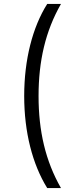

<svg xmlns="http://www.w3.org/2000/svg" viewBox="-20 -762 370 976"><path d="M290 194C211 56 176 -96 176 -274C176 -452 211 -604 290 -742H220C145 -623 103 -458 103 -274C103 -90 145 73 220 194Z"/></svg>

Font: Montserrat-Alt1
Style: Regular
Weight: 400
Designer: Differentunic
Foundry: Differentunic
Version: Version 7.222